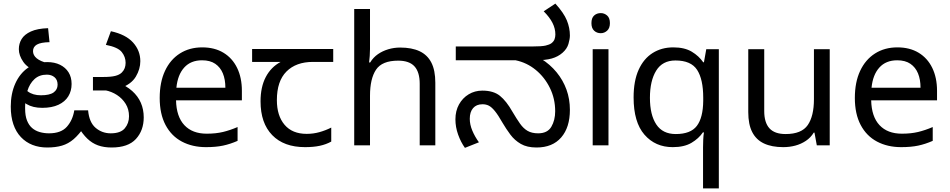

<svg xmlns="http://www.w3.org/2000/svg" viewBox="-20 -810 5293 1070"><path d="M243 12Q198 12 161 -2.5Q124 -17 96.5 -46Q69 -75 54.5 -117.5Q40 -160 40 -216Q40 -288 65 -344Q90 -400 135.5 -432Q181 -464 243 -464Q284 -464 314.5 -449Q345 -434 362 -407Q379 -380 379 -342Q379 -303 360.5 -273Q342 -243 305.5 -226Q269 -209 215 -209Q163 -209 128 -230Q93 -251 74 -274L94 -340Q107 -322 135 -300.5Q163 -279 208 -279Q257 -279 279 -295Q301 -311 301 -338Q301 -365 284 -379.5Q267 -394 241 -394Q199 -394 172 -369Q145 -344 132.5 -303Q120 -262 120 -215V-205Q120 -165 130.5 -138.5Q141 -112 159 -96.5Q177 -81 201.5 -74Q226 -67 253 -67Q320 -67 352.5 -103.5Q385 -140 394 -195H471Q477 -128 513 -97.5Q549 -67 597 -67Q652 -67 675.5 -95Q699 -123 699 -162Q699 -201 680.5 -231Q662 -261 632 -280.5Q602 -300 566 -307L634 -352Q684 -332 716.5 -303Q749 -274 765 -237Q781 -200 781 -156Q781 -83 737.5 -35.5Q694 12 602 12Q559 12 526 0Q493 -12 466.5 -37.5Q440 -63 417 -102L450 -103Q420 -60 390.5 -34.5Q361 -9 325.5 1.5Q290 12 243 12ZM189 -412Q135 -429 110 -465Q85 -501 85 -536Q85 -567 100.5 -592.5Q116 -618 152 -634.5Q188 -651 248 -653L256 -575Q207 -574 185.5 -561.5Q164 -549 164 -525Q164 -502 184.5 -485Q205 -468 246 -458ZM498 -306V-381H555Q598 -381 622 -387Q646 -393 659 -406Q670 -417 675 -430.5Q680 -444 680 -460Q680 -493 658.5 -520Q637 -547 570 -560L598 -636Q681 -618 721.5 -573Q762 -528 762 -469Q762 -425 737 -383Q712 -341 653 -320Q640 -316 630 -312.5Q620 -309 608.5 -307.5Q597 -306 577 -306Z M1107 -546Q1176 -546 1225.5 -516Q1275 -486 1301.5 -431.5Q1328 -377 1328 -304V-251H961Q963 -160 1007.5 -112.5Q1052 -65 1132 -65Q1183 -65 1222.5 -74.5Q1262 -84 1304 -102V-25Q1263 -7 1223 1.5Q1183 10 1128 10Q1052 10 993.5 -21Q935 -52 902.5 -113.5Q870 -175 870 -264Q870 -352 899.5 -415Q929 -478 982.5 -512Q1036 -546 1107 -546ZM1106 -474Q1043 -474 1006.5 -433.5Q970 -393 963 -321H1236Q1236 -367 1222 -401Q1208 -435 1179.5 -454.5Q1151 -474 1106 -474Z M1680 10Q1562 10 1497 -57Q1432 -124 1432 -245Q1432 -325 1461 -380.5Q1490 -436 1544 -465H1385V-537H1837V-465H1724Q1630 -465 1576.5 -411.5Q1523 -358 1523 -252Q1523 -165 1566 -114.5Q1609 -64 1689 -64Q1726 -64 1760 -73.5Q1794 -83 1826 -99V-21Q1797 -5 1762 2.5Q1727 10 1680 10Z M2042 -537Q2042 -518 2040.5 -498Q2039 -478 2037 -462H2043Q2060 -490 2086 -508Q2112 -526 2144 -535.5Q2176 -545 2210 -545Q2275 -545 2318.5 -524.5Q2362 -504 2384 -461Q2406 -418 2406 -349V0H2319V-343Q2319 -408 2290 -440Q2261 -472 2199 -472Q2109 -472 2075.5 -421.5Q2042 -371 2042 -277V0H1954V-760H2042Z M2970 12Q2917 12 2882.5 -8Q2848 -28 2824.5 -59.5Q2801 -91 2781 -125Q2756 -169 2738 -191Q2720 -213 2704.5 -221Q2689 -229 2669 -229Q2635 -229 2616.5 -207.5Q2598 -186 2598 -148Q2598 -116 2612 -82.5Q2626 -49 2649 -17L2571 14Q2548 -18 2533 -60Q2518 -102 2518 -145Q2518 -192 2538 -228Q2558 -264 2592 -284.5Q2626 -305 2668 -305Q2730 -305 2766 -276Q2802 -247 2836 -187Q2859 -148 2878 -121Q2897 -94 2920.5 -80.5Q2944 -67 2979 -67Q3031 -67 3052.5 -103.5Q3074 -140 3074 -190Q3074 -260 3044.5 -320Q3015 -380 2965.5 -420.5Q2916 -461 2854 -474H2520V-551H2945Q2999 -551 3020.5 -556Q3042 -561 3053 -569Q3066 -579 3070.5 -591.5Q3075 -604 3075 -618Q3075 -651 3059 -682.5Q3043 -714 3010 -747L3075 -790Q3122 -738 3139 -696.5Q3156 -655 3156 -612Q3156 -593 3148 -565.5Q3140 -538 3115 -516Q3090 -494 3055 -484Q3020 -474 2962 -474H2938L2995 -483Q3046 -451 3082 -407Q3118 -363 3137 -310.5Q3156 -258 3156 -198Q3156 -100 3107.5 -44Q3059 12 2970 12Z M3371 -536V0H3283V-536ZM3328 -737Q3348 -737 3363.5 -723.5Q3379 -710 3379 -681Q3379 -653 3363.5 -639Q3348 -625 3328 -625Q3306 -625 3291 -639Q3276 -653 3276 -681Q3276 -710 3291 -723.5Q3306 -737 3328 -737Z M3898 11Q3898 -7 3899 -31Q3900 -55 3903 -72H3897Q3874 -38 3833.5 -14Q3793 10 3729 10Q3632 10 3571.5 -59.5Q3511 -129 3511 -267Q3511 -359 3539 -421Q3567 -483 3617 -514.5Q3667 -546 3732 -546Q3795 -546 3835 -522Q3875 -498 3899 -463H3903L3916 -536H3986V240H3898ZM3746 -63Q3829 -63 3863.5 -108.5Q3898 -154 3899 -248V-266Q3899 -368 3865 -420.5Q3831 -473 3744 -473Q3672 -473 3637 -416.5Q3602 -360 3602 -265Q3602 -170 3637.5 -116.5Q3673 -63 3746 -63Z M4604 -536V0H4532L4519 -71H4515Q4498 -43 4471 -25Q4444 -7 4412 1.5Q4380 10 4345 10Q4281 10 4237.5 -10.5Q4194 -31 4172 -74Q4150 -117 4150 -185V-536H4239V-191Q4239 -127 4268 -95Q4297 -63 4358 -63Q4447 -63 4481.5 -113Q4516 -163 4516 -257V-536Z M4981 -546Q5050 -546 5099.5 -516Q5149 -486 5175.5 -431.5Q5202 -377 5202 -304V-251H4835Q4837 -160 4881.5 -112.5Q4926 -65 5006 -65Q5057 -65 5096.5 -74.5Q5136 -84 5178 -102V-25Q5137 -7 5097 1.5Q5057 10 5002 10Q4926 10 4867.5 -21Q4809 -52 4776.5 -113.5Q4744 -175 4744 -264Q4744 -352 4773.5 -415Q4803 -478 4856.5 -512Q4910 -546 4981 -546ZM4980 -474Q4917 -474 4880.5 -433.5Q4844 -393 4837 -321H5110Q5110 -367 5096 -401Q5082 -435 5053.5 -454.5Q5025 -474 4980 -474Z"/></svg>

Font: kannada25
Style: Book
Weight: 400
Designer: Jelle Bosma - Monotype Design Team
Foundry: Monotype Imaging Inc.
Version: Version 2.003